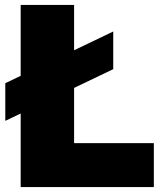

<svg xmlns="http://www.w3.org/2000/svg" viewBox="-20 -760 649 780"><path d="M1.5 -269V-422L440 -632V-479ZM64 0V-740H281V-178.5H605V0Z"/></svg>

Font: Encode Sans SC Condensed Thin Black
Style: Regular
Weight: 900
Version: Version 3.002